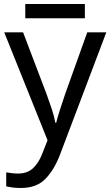

<svg xmlns="http://www.w3.org/2000/svg" viewBox="-20 -697 550 957"><path d="M1 -536H95L211 -231Q226 -190 238 -154Q250 -118 256 -85H260Q266 -110 279 -150.5Q292 -191 306 -232L415 -536H510L279 74Q250 150 206 195Q162 240 84 240Q60 240 42 237.5Q24 235 11 232V162Q22 164 37.5 166Q53 168 70 168Q116 168 144 142Q172 116 189 73L217 2ZM403 -677V-606H106V-677Z"/></svg>

Font: Apis
Style: Regular
Weight: 400
Designer: Monotype Design Team
Foundry: Monotype Imaging Inc.
Version: Version 2.000; build 0001